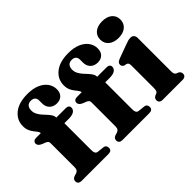

<svg xmlns="http://www.w3.org/2000/svg" viewBox="-114 -1063 1399 1399"><g transform="rotate(-45 585.0 -364.0)"><path d="M282 -106Q282 -88 288 -78Q294 -68 307.5 -66.5L357 -61Q372 -59.5 378.5 -51Q385 -42.5 385 -30Q385 0 350 0H73Q57 0 47.8 -7.8Q38.5 -15.5 38.5 -29Q38.5 -42.5 45 -50Q51.5 -57.5 65.5 -62L81.5 -66.5Q95 -70.5 101.5 -79.8Q108 -89 108 -106.5V-354Q108 -365 102.8 -371.8Q97.5 -378.5 81.5 -385L62.5 -392Q43.5 -400 35.8 -408.8Q28 -417.5 28 -429Q28 -441 36.5 -448.8Q45 -456.5 61 -456.5H149.5L109.5 -437.5V-457Q109.5 -467 100.8 -478.5Q92 -490 80.8 -504.2Q69.5 -518.5 61 -538Q52.5 -557.5 52.5 -584Q52.5 -647 102.2 -687.2Q152 -727.5 242 -727.5Q299.5 -727.5 338.8 -710Q378 -692.5 398.2 -663.5Q418.5 -634.5 418.5 -600.5Q418.5 -564 398.5 -545Q378.5 -526 347 -526Q311.5 -526 290.2 -547Q269 -568 269 -603.5V-632.5Q269 -654 257.2 -664.5Q245.5 -675 225 -675Q201.5 -675 189 -661Q176.5 -647 176.5 -621.5Q176.5 -600 186 -581.8Q195.5 -563.5 209.2 -547.8Q223 -532 236.8 -517.5Q250.5 -503 259.8 -488.2Q269 -473.5 269 -457.5V-428L246 -456.5H366Q381.5 -456.5 390.2 -449.8Q399 -443 399 -430Q399 -411 381.8 -398.5Q364.5 -386 325 -386H282ZM703 -106Q703 -88 709 -78Q715 -68 728.5 -66.5L778 -61Q793 -59.5 799.5 -51Q806 -42.5 806 -30Q806 0 771 0H494Q478 0 468.8 -7.8Q459.5 -15.5 459.5 -29Q459.5 -42.5 466 -50Q472.5 -57.5 486.5 -62L502.5 -66.5Q516 -70.5 522.5 -79.8Q529 -89 529 -106.5V-354Q529 -365 523.8 -371.8Q518.5 -378.5 502.5 -385L483.5 -392Q464.5 -400 456.8 -408.8Q449 -417.5 449 -429Q449 -441 457.5 -448.8Q466 -456.5 482 -456.5H570.5L530.5 -437.5V-457Q530.5 -467 521.8 -478.5Q513 -490 501.8 -504.2Q490.5 -518.5 482 -538Q473.5 -557.5 473.5 -584Q473.5 -647 523.2 -687.2Q573 -727.5 663 -727.5Q720.5 -727.5 759.8 -710Q799 -692.5 819.2 -663.5Q839.5 -634.5 839.5 -600.5Q839.5 -564 819.5 -545Q799.5 -526 768 -526Q732.5 -526 711.2 -547Q690 -568 690 -603.5V-632.5Q690 -654 678.2 -664.5Q666.5 -675 646 -675Q622.5 -675 610 -661Q597.5 -647 597.5 -621.5Q597.5 -600 607 -581.8Q616.5 -563.5 630.2 -547.8Q644 -532 657.8 -517.5Q671.5 -503 680.8 -488.2Q690 -473.5 690 -457.5V-428L667 -456.5H787Q802.5 -456.5 811.2 -449.8Q820 -443 820 -430Q820 -411 802.8 -398.5Q785.5 -386 746 -386H703ZM1099 -449V-106Q1099 -86 1103 -77.8Q1107 -69.5 1115 -65.5L1128 -61Q1138.5 -55.5 1143.8 -48Q1149 -40.5 1149 -30Q1149 -16 1140 -8Q1131 0 1113.5 0H909.5Q892 0 883 -8Q874 -16 874 -30Q874 -40.5 879.2 -48Q884.5 -55.5 895 -60.5L908.5 -65.5Q916.5 -69.5 920.5 -77.8Q924.5 -86 924.5 -106V-338Q924.5 -354.5 920 -361.2Q915.5 -368 906.5 -371L889.5 -374Q880 -378 874.8 -384.2Q869.5 -390.5 869.5 -400.5Q869.5 -412 876.2 -419.5Q883 -427 899.5 -433.5L1000.5 -470.5Q1022.5 -479 1036 -482.8Q1049.5 -486.5 1062 -486.5Q1080 -486.5 1089.5 -476Q1099 -465.5 1099 -449ZM1001 -545.5Q953.5 -545.5 925.2 -569Q897 -592.5 897 -632Q897 -671 925.2 -694Q953.5 -717 1001 -717Q1049 -717 1077 -694Q1105 -671 1105 -632Q1105 -592.5 1077 -569Q1049 -545.5 1001 -545.5Z"/></g></svg>

Font: Fraunces 28pt Soft Wonky
Style: Bold
Weight: 700
Version: Version 1.000;[b76b70a41]